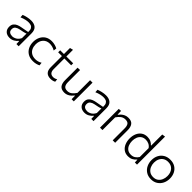

<svg xmlns="http://www.w3.org/2000/svg" viewBox="327 -2160 3589 3589"><g transform="rotate(45 2122.0 -365.0)"><path d="M207 10Q138.5 10 98 -28Q57.5 -66 57.5 -131.5Q57.5 -184.5 82.2 -215.8Q107 -247 144 -262.5Q181 -278 217.5 -284.5L379.5 -314.5Q381.5 -371.5 365.2 -400.2Q349 -429 320.5 -438.8Q292 -448.5 257.5 -448.5Q223 -448.5 180.2 -439Q137.5 -429.5 83 -406.5L79 -467.5Q115 -482.5 166.8 -494.5Q218.5 -506.5 269 -506.5Q349 -506.5 395.2 -466.8Q441.5 -427 441.5 -338V0H382.5L380 -73.5H372Q348.5 -41.5 305.2 -15.8Q262 10 207 10ZM223 -46Q266 -46 308.8 -71.5Q351.5 -97 377.5 -151.5L378 -272.5Q369.5 -268 355.5 -263.2Q341.5 -258.5 313.5 -252.2Q285.5 -246 235 -236.5Q188 -228 155.5 -204.5Q123 -181 123 -134Q123 -86 151.8 -66Q180.5 -46 223 -46Z M823 9.5Q743.5 9.5 688 -24.5Q632.5 -58.5 603.5 -117Q574.5 -175.5 574.5 -248Q574.5 -321.5 602.8 -380Q631 -438.5 684.5 -472.5Q738 -506.5 814 -506.5Q857.5 -506.5 898.2 -495.5Q939 -484.5 968 -468L961 -407Q919.5 -431 884.2 -439Q849 -447 821 -447Q739 -447 689.8 -393.5Q640.5 -340 640.5 -249.5Q640.5 -192.5 661.8 -147Q683 -101.5 726 -75Q769 -48.5 833 -48.5Q866.5 -48.5 899.5 -57.5Q932.5 -66.5 962.5 -85.5L970 -24Q946 -11 908.5 -0.8Q871 9.5 823 9.5Z M1291 10.5Q1219 10.5 1181 -28.5Q1143 -67.5 1143 -147.5V-442.5H1043.5V-495.5H1143V-656L1207 -671.5V-495.5H1387.5V-442.5H1207V-160Q1207 -47.5 1305 -47.5Q1324.5 -47.5 1347 -54Q1369.5 -60.5 1386.5 -74.5L1393.5 -15.5Q1379 -4.5 1351 3Q1323 10.5 1291 10.5Z M1655.5 10.5Q1575 10.5 1539.2 -35.2Q1503.5 -81 1503.5 -167.5V-495.5L1567.5 -498V-180.5Q1567.5 -116.5 1590.8 -83.8Q1614 -51 1674.5 -51Q1726.5 -51 1766 -83Q1805.5 -115 1834.5 -160V-495.5H1899V0H1841.5L1840 -90H1832Q1816.5 -68 1791.5 -44.8Q1766.5 -21.5 1732.2 -5.5Q1698 10.5 1655.5 10.5Z M2186.5 10Q2118 10 2077.5 -28Q2037 -66 2037 -131.5Q2037 -184.5 2061.8 -215.8Q2086.5 -247 2123.5 -262.5Q2160.5 -278 2197 -284.5L2359 -314.5Q2361 -371.5 2344.8 -400.2Q2328.5 -429 2300 -438.8Q2271.5 -448.5 2237 -448.5Q2202.5 -448.5 2159.8 -439Q2117 -429.5 2062.5 -406.5L2058.5 -467.5Q2094.5 -482.5 2146.2 -494.5Q2198 -506.5 2248.5 -506.5Q2328.5 -506.5 2374.8 -466.8Q2421 -427 2421 -338V0H2362L2359.5 -73.5H2351.5Q2328 -41.5 2284.8 -15.8Q2241.5 10 2186.5 10ZM2202.5 -46Q2245.5 -46 2288.2 -71.5Q2331 -97 2357 -151.5L2357.5 -272.5Q2349 -268 2335 -263.2Q2321 -258.5 2293 -252.2Q2265 -246 2214.5 -236.5Q2167.5 -228 2135 -204.5Q2102.5 -181 2102.5 -134Q2102.5 -86 2131.2 -66Q2160 -46 2202.5 -46Z M2592.5 0V-495.5L2650 -499.5L2652 -406.5H2660Q2675.5 -428.5 2700.5 -451.8Q2725.5 -475 2760.5 -490.8Q2795.5 -506.5 2840.5 -506.5Q2921 -506.5 2956.8 -460.8Q2992.5 -415 2992.5 -329V0H2928V-315Q2928 -379 2905 -411.8Q2882 -444.5 2821.5 -444.5Q2766 -444.5 2726 -412.5Q2686 -380.5 2657 -335.5V0Z M3341 10.5Q3269.5 10.5 3221.8 -25.5Q3174 -61.5 3150 -120.8Q3126 -180 3126 -249.5Q3126 -323 3151.8 -381.2Q3177.5 -439.5 3226 -473Q3274.5 -506.5 3343 -506.5Q3396 -506.5 3436.2 -486Q3476.5 -465.5 3498 -439H3506V-731.5L3570.5 -741V0H3513.5L3510.5 -68.5H3503.5Q3473 -30.5 3433 -10Q3393 10.5 3341 10.5ZM3357.5 -49Q3408 -49 3444.2 -72.2Q3480.5 -95.5 3506 -137V-371Q3480.5 -409 3441.5 -427.8Q3402.5 -446.5 3359 -446.5Q3302 -446.5 3265 -419.8Q3228 -393 3210 -348.2Q3192 -303.5 3192 -249Q3192 -197 3209.2 -151.2Q3226.5 -105.5 3263 -77.2Q3299.5 -49 3357.5 -49Z M3948 10.5Q3868.5 10.5 3813.5 -26Q3758.5 -62.5 3730 -122.2Q3701.5 -182 3701.5 -251Q3701.5 -325 3731.8 -382.8Q3762 -440.5 3817.2 -473.5Q3872.5 -506.5 3947 -506.5Q4023.5 -506.5 4078 -472.8Q4132.5 -439 4161.5 -381.2Q4190.5 -323.5 4190.5 -251Q4190.5 -177.5 4160.8 -118.5Q4131 -59.5 4076.5 -24.5Q4022 10.5 3948 10.5ZM3947.5 -47.5Q4007 -47.5 4046.2 -76.5Q4085.5 -105.5 4105 -152Q4124.5 -198.5 4124.5 -251Q4124.5 -340 4076.8 -394.2Q4029 -448.5 3947.5 -448.5Q3889 -448.5 3848.8 -422Q3808.5 -395.5 3788 -350.8Q3767.5 -306 3767.5 -251Q3767.5 -198.5 3787.5 -152Q3807.5 -105.5 3847.5 -76.5Q3887.5 -47.5 3947.5 -47.5Z"/></g></svg>

Font: Heraclito Light
Style: Regular
Weight: 300
Designer: Kostas Bartsokas (font) & Cristiano Sobral (main changes)
Foundry: Kostas Bartsokas (font) & Cristiano Sobral (main changes)
Version: Version 1.00;July 8, 2020;FontCreator 13.0.0.2655 64-bit